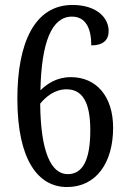

<svg xmlns="http://www.w3.org/2000/svg" viewBox="-20 -744 517 774"><path d="M250 10C368 10 436 -88 436 -229C436 -356 368 -433 266 -433C208 -433 170 -406 143 -380C147 -575 189 -677 270 -677C326 -677 348 -629 348 -561C394 -561 418 -581 418 -619C418 -673 369 -724 272 -724C120 -724 50 -572 50 -346C50 -97 135 10 250 10ZM253 -42C186 -42 144 -131 142 -326C163 -352 199 -384 248 -384C311 -384 344 -334 344 -219C344 -96 312 -42 253 -42Z"/></svg>

Font: Noto Serif Lao Condensed
Style: Regular
Weight: 400
Width: 3
Designer: Monotype Design Team
Foundry: Monotype Imaging Inc.
Version: Version 2.003